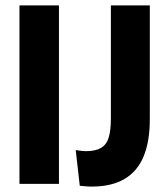

<svg xmlns="http://www.w3.org/2000/svg" viewBox="-20 -680 623 710"><path d="M52 0V-660H198V0ZM275 7 260 -125Q271 -123 282 -122Q293 -121 297 -121Q333 -121 353.5 -133Q374 -145 382 -171.5Q390 -198 390 -241V-660H534V-239Q534 -157 511 -101.5Q488 -46 440 -18Q392 10 319 10Q307 10 297.5 9Q288 8 275 7Z"/></svg>

Font: Bricolage Grotesque 72pt
Style: Bold
Weight: 700
Designer: Mathieu Triay
Foundry: Atelier Triay
Version: Version 1.001;gftools[0.9.33.dev8+g029e19f]